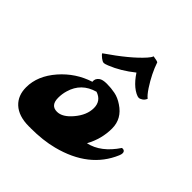

<svg xmlns="http://www.w3.org/2000/svg" viewBox="-192 -859 1003 1003"><g transform="rotate(45 309.5 -357.0)"><path d="M18.6 0ZM184.1 2.4 174.3 2.9Q97.2 2.9 56.6 -35.2Q18.6 -70.8 18.6 -131.8Q18.6 -215.8 85.4 -292.5Q150.4 -366.7 243.2 -396.5Q240.2 -418.5 259.3 -432.6Q272.9 -442.9 304.4 -442.9Q335.9 -442.9 365.2 -437Q394.5 -431.2 424.3 -411.1Q488.8 -368.7 488.8 -296.9Q488.8 -219.2 450.2 -149.4Q534.2 -167.5 597.2 -261.7Q619.1 -263.2 619.1 -243.7Q619.1 -235.8 614.3 -224.6Q547.9 -66.9 348.6 -15.6Q277.3 2.9 186.5 2.9ZM175.8 -211.4Q175.8 -154.8 223.1 -154.8Q263.2 -154.8 303.7 -203.1Q346.2 -253.4 346.2 -305.2Q346.2 -357.9 295.4 -375Q208 -350.6 183.6 -265.6Q175.8 -239.7 175.8 -211.4ZM241.2 -515.1Q222.7 -507.8 216.6 -507.8Q210.4 -507.8 204.6 -511Q198.7 -514.2 192.4 -519Q177.2 -530.8 174.3 -538.1Q298.8 -623.5 356.9 -689Q371.6 -705.1 375.5 -716.8Q405.3 -712.4 411.1 -708Q432.1 -645.5 474.1 -581.1Q496.1 -547.9 510.3 -538.1Q504.9 -523.4 493.2 -515.9Q481.4 -508.3 473.4 -508.3Q465.3 -508.3 451.2 -515.4Q437 -522.5 422.9 -534.2Q396 -556.6 372.1 -593.3Q307.6 -541.5 241.2 -515.1Z"/></g></svg>

Font: Molle
Style: Regular
Weight: 400
Italic angle: -22°
Designer: Elena Albertoni
Foundry: Elena Albertoni
Version: Version 1.001; ttfautohint (v0.92) -l 12 -r 12 -G 200 -x 10 